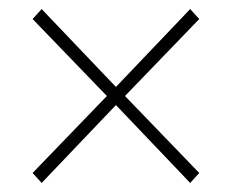

<svg xmlns="http://www.w3.org/2000/svg" viewBox="-20 -542 512 424"><path d="M72 -138 52 -160 216 -330 52 -500 72 -522 236 -350 400 -522 420 -500 256 -330 420 -160 400 -138 236 -310Z"/></svg>

Font: Assistant ExtraLight ExtraLight
Style: Regular
Weight: 250
Version: Version 3.000